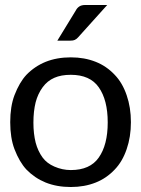

<svg xmlns="http://www.w3.org/2000/svg" viewBox="-20 -744 566 770"><path d="M364 -496Q407 -479 440 -444Q471 -412 488 -362Q505 -313 505 -254Q505 -195 488 -146Q471 -96 440 -64Q407 -29 364 -12Q319 6 264 6Q208 6 163 -12Q119 -30 86 -64Q58 -94 38 -146Q21 -191 21 -254Q21 -317 38 -362Q58 -414 86 -444Q119 -478 163 -496Q208 -514 264 -514Q319 -514 364 -496ZM376 -112Q412 -163 412 -253Q412 -343 376 -394Q341 -444 264 -444Q225 -444 198 -432Q170 -420 151 -394Q132 -368 123 -334Q114 -298 114 -252Q114 -208 123 -172Q132 -138 151 -112Q168 -89 198 -76Q230 -62 264 -62Q341 -62 376 -112ZM293 -594Q288 -588 280 -584Q274 -581 262 -581H210L284 -702Q289 -712 298 -718Q307 -724 322 -724H410Z"/></svg>

Font: Aleo
Style: Regular
Weight: 400
Designer: Alessio Laiso
Version: Version 1.1